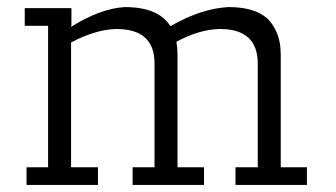

<svg xmlns="http://www.w3.org/2000/svg" viewBox="-20 -523 949 543"><path d="M355 0V-50H417V-344Q417 -441 309 -441Q252 -440 181 -403V-50H257V0H55V-50H116V-450H50V-500H182V-450H181V-447Q264 -499 333 -503Q428 -503 462 -449Q549 -499 626 -503Q696 -503 732 -474Q749 -461 761.5 -433.5Q774 -406 774 -368V-50H848V0H646V-50H709V-343Q709 -441 602 -441Q544 -440 479 -405Q482 -388 482 -368V-50H557V0Z"/></svg>

Font: Antic Slab
Style: Regular
Weight: 400
Designer: Santiago Orozco
Foundry: Santiago Orozco
Version: Version 001.001